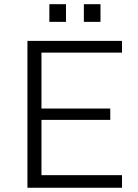

<svg xmlns="http://www.w3.org/2000/svg" viewBox="-20 -882 648 902"><path d="M211.9 -779.3V-862.3H290V-779.3ZM374 -779.3V-862.3H452.1V-779.3ZM108.9 0V-689.9H553.2V-634.8H174.8V-372.1H498V-318.8H174.8V-59.1H553.2V0Z"/></svg>

Font: HK Grotesk Light
Style: Regular
Weight: 300
Designer: Alfredo Marco Pradil and Stefan Peev
Foundry: Hanken Design Co.
Version: Version 1.045;PS 001.045;hotconv 1.0.88;makeotf.lib2.5.64775